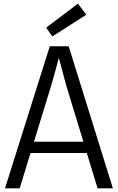

<svg xmlns="http://www.w3.org/2000/svg" viewBox="-20 -1018 638 1038"><path d="M7.1 0 249.2 -768H351.2L590.2 0H507.5L339.8 -550.2Q335.2 -566.5 328.9 -590.4Q322.6 -614.3 315.6 -640Q308.6 -665.8 302.3 -689.4Q295.9 -713.1 291.4 -728.6H304.3Q299.8 -712.8 293.6 -689Q287.5 -665.2 280.3 -639.2Q273 -613.2 266.4 -589Q259.8 -564.8 254.5 -548.3L86.5 0ZM125.5 -191V-251.7H468.6V-191ZM263 -820.8 229.7 -868.5 401.4 -998.2 446.7 -938.7Z"/></svg>

Font: Yaldevi ExtraLight
Style: Regular
Weight: 200
Designer: Sol Matas, Rajitha Manaperi, Kosala Senevirathne
Foundry: Mooniak
Version: Version 1.100